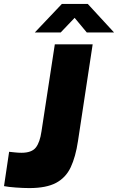

<svg xmlns="http://www.w3.org/2000/svg" viewBox="-42 -949 601 979"><path d="M107.5 10Q77 10 38.8 7.2Q0.5 4.5 -21.5 0L4.5 -175Q18 -173.5 35 -171.8Q52 -170 67.5 -170Q119.5 -170 140.5 -196.5Q161.5 -223 169.5 -279L237.5 -723H430.5L355.5 -229Q343.5 -149 318.5 -96Q293.5 -43 243.8 -16.5Q194 10 107.5 10ZM135.5 -783.5 273.5 -929H405.5L539.5 -783.5H400.5L338.5 -858L267.5 -783.5Z"/></svg>

Font: Public Sans Thin Black
Style: Italic
Weight: 900
Italic angle: -8°
Version: Version 2.001